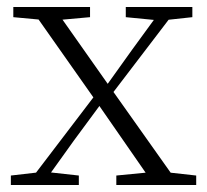

<svg xmlns="http://www.w3.org/2000/svg" viewBox="-20 -528 590 548"><path d="M11 0V-27L98 -37H114L205 -27V0ZM56 0 264 -273 285 -253H284L191 -127L100 0ZM312 0V-27L425 -38H441L540 -27V0ZM286 -242 267 -263H269L357 -386L446 -508H489ZM420 0 255 -238 65 -508H133L295 -278L492 0ZM18 -479V-508H237V-479L137 -470H115ZM339 -479V-508H529V-479L446 -470H431Z"/></svg>

Font: Noto Serif KR
Style: Regular
Weight: 200
Designer: Ryoko NISHIZUKA 西塚涼子 (kana & ideographs); Frank Grießhammer (Latin, Greek & Cyrillic); Wenlong ZHANG 张文龙 (bopomofo); San
Foundry: Adobe
Version: Version 2.001;hotconv 1.1.0;makeotfexe 2.6.0